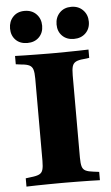

<svg xmlns="http://www.w3.org/2000/svg" viewBox="-54 -800 484 836"><g transform="rotate(-5 188.0 -381.5)"><path d="M176.6 -2.4Q152.4 -2.4 125 -2Q97.6 -1.6 71.8 -1.2Q46 -0.8 27.4 0V-36.3L52.4 -39.5Q75 -41.9 86.7 -47.6Q98.4 -53.2 102.4 -66.5Q106.5 -79.8 106.5 -105.6V-465.3Q106.5 -491.1 102.4 -504.4Q98.4 -517.7 86.7 -523.8Q75 -529.8 52.4 -531.5L27.4 -534.7V-571Q46 -570.2 71.8 -569.8Q97.6 -569.4 125 -569Q152.4 -568.5 176.6 -568.5H188.7H200Q224.2 -568.5 251.6 -569Q279 -569.4 304.8 -569.8Q330.6 -570.2 348.4 -571V-534.7L323.4 -531.5Q301.6 -529.8 289.9 -523.8Q278.2 -517.7 274.2 -504.4Q270.2 -491.1 270.2 -465.3V-105.6Q270.2 -79.8 274.2 -66.5Q278.2 -53.2 289.9 -47.6Q301.6 -41.9 323.4 -39.5L348.4 -36.3V0Q330.6 -0.8 304.8 -1.2Q279 -1.6 251.6 -2Q224.2 -2.4 200 -2.4H188.7ZM86.3 -622.6Q54 -622.6 35.1 -641.9Q16.1 -661.3 16.1 -691.9Q16.1 -722.6 35.1 -742.7Q54 -762.9 85.5 -762.9Q117.7 -762.9 137.1 -742.7Q156.5 -722.6 156.5 -691.9Q156.5 -661.3 137.1 -641.9Q117.7 -622.6 86.3 -622.6ZM289.5 -622.6Q258.1 -622.6 238.7 -641.9Q219.4 -661.3 219.4 -691.9Q219.4 -722.6 238.7 -742.7Q258.1 -762.9 289.5 -762.9Q321 -762.9 340.7 -742.7Q360.5 -722.6 360.5 -691.9Q360.5 -661.3 340.7 -641.9Q321 -622.6 289.5 -622.6Z"/></g></svg>

Font: Playfair 9pt Black
Style: Regular
Weight: 900
Designer: Claus Eggers Sørensen
Foundry: Claus Eggers Sørensen
Version: Version 2.203